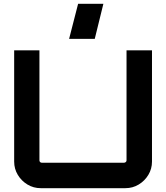

<svg xmlns="http://www.w3.org/2000/svg" viewBox="-20 -983 868 1003"><path d="M193 0Q155 0 123.5 -19Q92 -38 73 -69.5Q54 -101 54 -139V-720H186V-145Q186 -140 189.5 -136.5Q193 -133 198 -133H628Q633 -133 637 -136.5Q641 -140 641 -145V-720H774V-139Q774 -101 755 -69.5Q736 -38 704.5 -19Q673 0 635 0H193ZM341 -780 388 -963H520L475 -780Z"/></svg>

Font: Orbitron
Style: Bold
Weight: 700
Designer: Matt McInerney
Foundry: The League of Moveable Type
Version: Version 2.001